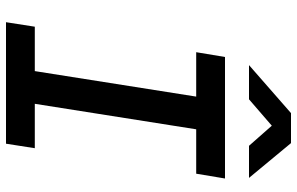

<svg xmlns="http://www.w3.org/2000/svg" viewBox="-195 -795 990 640"><g transform="rotate(90 300.0 -475.0)"><path d="M54 0 69 -96H217L302 -634H154L170 -730H575L559 -634H411L326 -96H474L459 0ZM197 -810 357 -950H457L573 -810H466L399 -886L311 -810Z"/></g></svg>

Font: JetBrains Mono NL SemiBold
Style: Italic
Weight: 600
Italic angle: -9°
Monospace: yes
Designer: Philipp Nurullin, Konstantin Bulenkov
Foundry: JetBrains
Version: Version 2.305; ttfautohint (v1.8.4.7-5d5b)